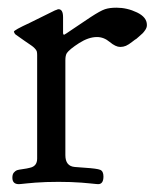

<svg xmlns="http://www.w3.org/2000/svg" viewBox="-20 -466 397 492"><path d="M144.5 -377Q145.5 -377 166 -391.1Q186.5 -405.3 211.9 -421.9Q237.3 -438.5 249 -442.4Q260.7 -446.3 278.3 -446.3Q305.7 -446.3 331.1 -434.1Q356.4 -421.9 356.4 -402.3V-401.4Q356.4 -395.5 352.5 -389.6Q348.6 -383.8 345.7 -380.9Q342.8 -377.9 335.9 -372.1L329.1 -366.2Q328.1 -366.2 318.8 -358.9Q309.6 -351.6 302.7 -348.6Q295.9 -345.7 288.1 -345.7Q276.4 -345.7 261.2 -358.4Q246.1 -371.1 228.5 -371.1Q207 -371.1 182.6 -355.5Q158.2 -339.8 151.4 -330.1Q147.5 -324.2 147.5 -311.5V-72.3V-68.4Q147.5 -40 171.9 -38.1Q181.6 -37.1 198.2 -36.1Q228.5 -34.2 236.8 -30.8Q245.1 -27.3 245.1 -13.7Q245.1 5.9 231.4 5.9Q230.5 5.9 225.1 5.4Q219.7 4.9 210 3.9Q200.2 2.9 188.5 2Q176.8 1 160.6 0.5Q144.5 0 129.9 0Q114.3 0 98.6 0.5Q83 1 70.8 2Q58.6 2.9 49.3 3.9Q40 4.9 34.7 5.4Q29.3 5.9 28.3 5.9Q11.7 5.9 11.7 -10.7Q11.7 -19.5 15.6 -23.9Q19.5 -28.3 23.4 -29.8Q27.3 -31.2 38.6 -32.7Q49.8 -34.2 56.6 -36.1Q75.2 -40 75.2 -59.6V-325.2Q75.2 -331.1 74.2 -334.5Q73.2 -337.9 68.8 -342.3Q64.5 -346.7 60.1 -349.6Q55.7 -352.5 43 -361.3Q30.3 -370.1 19.5 -377.9Q16.6 -380.9 15.6 -384.8Q15.6 -388.7 55.7 -407.2Q91.8 -424.8 121.1 -439.5Q122.1 -439.5 124 -440.4Q127.9 -442.4 129.9 -442.4Q141.6 -442.4 141.6 -421.9V-381.8Q141.6 -377 144.5 -377Z"/></svg>

Font: Goudy Bookletter 1911
Style: Regular
Weight: 400
Version: Version 2010.07.03